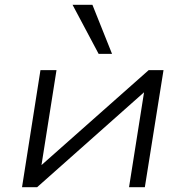

<svg xmlns="http://www.w3.org/2000/svg" viewBox="-20 -782 774 802"><path d="M72 0 149 -489H216L151 -78H137L601 -489H663L585 0H519L584 -411H598L135 0ZM392 -557 283 -762H366L448 -557Z"/></svg>

Font: Nunito Sans 10pt Expanded Light
Style: Italic
Weight: 300
Width: 7
Italic angle: -9°
Designer: Vernon Adams
Foundry: Vernon Adams
Version: Version 3.101;gftools[0.9.27]